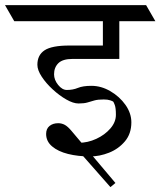

<svg xmlns="http://www.w3.org/2000/svg" viewBox="-62 -665 643 770"><path d="M412.6 -644.5 449.7 -580.1H-4.9L-42 -644.5ZM523.9 -644.5 561 -580.1H120.1L83 -644.5ZM416.5 -587.4V-428.7H229Q189.5 -428.7 172.1 -411.6Q154.8 -394.5 154.8 -367.2Q154.8 -344.7 171.1 -324.5Q187.5 -304.2 206.1 -304.2Q230.5 -304.2 250.5 -312.5Q270.5 -320.8 304.7 -320.8Q343.8 -320.8 380.6 -299.3Q417.5 -277.8 441.2 -244.4Q464.8 -210.9 464.8 -174.3Q464.8 -128.9 439.2 -98.4Q413.6 -67.9 375.5 -52.7Q337.4 -37.6 299.3 -37.6Q251 -37.6 210.9 -47.6Q170.9 -57.6 147 -77.9Q123 -98.1 123 -127.9Q123 -148.9 136.7 -159.9Q150.4 -170.9 171.4 -170.9Q185.5 -170.9 197.8 -164.3Q210 -157.7 225.1 -139.6L400.9 68.8L380.9 85.4L221.7 -95.2Q229.5 -93.3 237.1 -92.8Q244.6 -92.3 253.4 -92.3Q290 -92.3 324.2 -108.2Q358.4 -124 380.6 -149.7Q402.8 -175.3 402.8 -204.6Q402.8 -231.9 398.4 -243.7Q394 -255.4 392.1 -257.3Q390.1 -259.3 379.9 -262.7Q369.6 -266.1 354 -266.1Q330.6 -266.1 316.7 -262.2Q302.7 -258.3 289.3 -254.2Q275.9 -250 252.9 -250Q231.9 -250 204.1 -265.9Q176.3 -281.7 149.7 -306.2Q123 -330.6 105.5 -357.2Q87.9 -383.8 87.9 -405.3Q87.9 -444.3 116.9 -463.4Q146 -482.4 215.8 -482.4H350.6V-587.4Z"/></svg>

Font: Annapurna SIL
Style: Regular
Weight: 400
Designer: Peter Martin, Annie Olsen
Foundry: SIL International
Version: Version 2.000